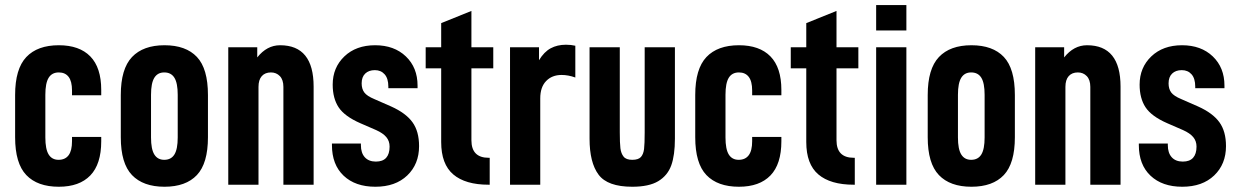

<svg xmlns="http://www.w3.org/2000/svg" viewBox="-20 -710 4759 738"><path d="M38.1 -182.6V-344.7Q38.1 -445.3 81.1 -490.7Q124 -536.1 206.1 -536.1Q285.2 -536.1 327.1 -493.2Q369.1 -450.2 369.1 -364.3V-343.8H256.8V-362.3Q256.8 -397.5 243.7 -414.6Q230.5 -431.6 206.1 -431.6Q179.7 -431.6 167 -411.1Q154.3 -390.6 154.3 -345.7V-181.6Q154.3 -136.7 167 -116.2Q179.7 -95.7 205.1 -95.7Q230.5 -95.7 243.7 -113.3Q256.8 -130.9 256.8 -167V-183.6H369.1V-167Q369.1 -79.1 327.1 -35.6Q285.2 7.8 206.1 7.8Q124 7.8 81.1 -37.1Q38.1 -82 38.1 -182.6Z M444.3 -182.6V-344.7Q444.3 -445.3 487.3 -490.7Q530.3 -536.1 612.3 -536.1Q694.3 -536.1 736.8 -491.2Q779.3 -446.3 779.3 -344.7V-182.6Q779.3 -82 736.8 -37.1Q694.3 7.8 612.3 7.8Q530.3 7.8 487.3 -37.1Q444.3 -82 444.3 -182.6ZM663.1 -181.6V-345.7Q663.1 -390.6 650.4 -411.1Q637.7 -431.6 611.3 -431.6Q585.9 -431.6 573.2 -411.1Q560.5 -390.6 560.5 -345.7V-181.6Q560.5 -136.7 573.2 -116.2Q585.9 -95.7 611.3 -95.7Q637.7 -95.7 650.4 -116.2Q663.1 -136.7 663.1 -181.6Z M857.4 -528.3H968.8V-489.3Q1005.9 -536.1 1056.6 -536.1Q1185.5 -536.1 1185.5 -377V0H1069.3V-376Q1069.3 -403.3 1055.7 -417.5Q1042 -431.6 1021.5 -431.6Q999 -431.6 986.3 -417.5Q973.6 -403.3 973.6 -376V0H857.4Z M1255.9 -152.3V-158.2H1367.2V-152.3Q1367.2 -122.1 1382.3 -105.5Q1397.5 -88.9 1424.8 -88.9Q1451.2 -88.9 1464.4 -103.5Q1477.5 -118.2 1477.5 -146.5Q1477.5 -168 1464.8 -183.1Q1452.1 -198.2 1425.8 -210L1365.2 -236.3Q1304.7 -262.7 1281.7 -297.4Q1258.8 -332 1258.8 -384.8Q1258.8 -450.2 1303.7 -493.2Q1348.6 -536.1 1421.9 -536.1Q1495.1 -536.1 1540 -493.2Q1585 -450.2 1585 -380.9V-371.1H1472.7V-377Q1472.7 -408.2 1458.5 -424.3Q1444.3 -440.4 1420.9 -440.4Q1397.5 -440.4 1383.8 -427.2Q1370.1 -414.1 1370.1 -389.6Q1370.1 -368.2 1380.4 -354.5Q1390.6 -340.8 1418.9 -329.1L1483.4 -300.8Q1540 -275.4 1565.4 -240.2Q1590.8 -205.1 1590.8 -148.4Q1590.8 -79.1 1545.4 -35.6Q1500 7.8 1422.9 7.8Q1345.7 7.8 1300.8 -34.7Q1255.9 -77.1 1255.9 -152.3Z M1792 -447.3V-170.9Q1792 -103.5 1858.4 -103.5H1862.3V0H1858.4Q1768.6 0 1722.2 -39.6Q1675.8 -79.1 1675.8 -164.1V-447.3H1616.2V-528.3H1675.8V-621.1L1792 -668V-528.3H1876V-447.3Z M1940.4 -528.3H2051.8V-478.5Q2071.3 -510.7 2096.7 -524.4Q2122.1 -538.1 2155.3 -538.1Q2174.8 -538.1 2191.4 -534.2V-412.1Q2164.1 -421.9 2138.7 -421.9Q2101.6 -421.9 2079.1 -398.4Q2056.6 -375 2056.6 -332V0H1940.4Z M2246.1 -176.8V-528.3H2362.3V-201.2Q2362.3 -160.2 2364.7 -140.1Q2367.2 -120.1 2377 -107.9Q2386.7 -95.7 2410.2 -95.7Q2433.6 -95.7 2443.4 -106.4Q2453.1 -117.2 2455.6 -137.2Q2458 -157.2 2458 -201.2V-528.3H2574.2V-176.8Q2574.2 -113.3 2560.1 -74.2Q2545.9 -35.2 2510.3 -13.7Q2474.6 7.8 2410.2 7.8Q2315.4 7.8 2280.8 -38.6Q2246.1 -85 2246.1 -176.8Z M2652.3 -182.6V-344.7Q2652.3 -445.3 2695.3 -490.7Q2738.3 -536.1 2820.3 -536.1Q2899.4 -536.1 2941.4 -493.2Q2983.4 -450.2 2983.4 -364.3V-343.8H2871.1V-362.3Q2871.1 -397.5 2857.9 -414.6Q2844.7 -431.6 2820.3 -431.6Q2793.9 -431.6 2781.2 -411.1Q2768.6 -390.6 2768.6 -345.7V-181.6Q2768.6 -136.7 2781.2 -116.2Q2793.9 -95.7 2819.3 -95.7Q2844.7 -95.7 2857.9 -113.3Q2871.1 -130.9 2871.1 -167V-183.6H2983.4V-167Q2983.4 -79.1 2941.4 -35.6Q2899.4 7.8 2820.3 7.8Q2738.3 7.8 2695.3 -37.1Q2652.3 -82 2652.3 -182.6Z M3195.3 -447.3V-170.9Q3195.3 -103.5 3261.7 -103.5H3265.6V0H3261.7Q3171.9 0 3125.5 -39.6Q3079.1 -79.1 3079.1 -164.1V-447.3H3019.5V-528.3H3079.1V-621.1L3195.3 -668V-528.3H3279.3V-447.3Z M3347.7 -528.3H3463.9V0H3347.7ZM3347.7 -690.4H3463.9V-592.8H3347.7Z M3545.9 -182.6V-344.7Q3545.9 -445.3 3588.9 -490.7Q3631.8 -536.1 3713.9 -536.1Q3795.9 -536.1 3838.4 -491.2Q3880.9 -446.3 3880.9 -344.7V-182.6Q3880.9 -82 3838.4 -37.1Q3795.9 7.8 3713.9 7.8Q3631.8 7.8 3588.9 -37.1Q3545.9 -82 3545.9 -182.6ZM3764.6 -181.6V-345.7Q3764.6 -390.6 3752 -411.1Q3739.3 -431.6 3712.9 -431.6Q3687.5 -431.6 3674.8 -411.1Q3662.1 -390.6 3662.1 -345.7V-181.6Q3662.1 -136.7 3674.8 -116.2Q3687.5 -95.7 3712.9 -95.7Q3739.3 -95.7 3752 -116.2Q3764.6 -136.7 3764.6 -181.6Z M3959 -528.3H4070.3V-489.3Q4107.4 -536.1 4158.2 -536.1Q4287.1 -536.1 4287.1 -377V0H4170.9V-376Q4170.9 -403.3 4157.2 -417.5Q4143.6 -431.6 4123 -431.6Q4100.6 -431.6 4087.9 -417.5Q4075.2 -403.3 4075.2 -376V0H3959Z M4357.4 -152.3V-158.2H4468.8V-152.3Q4468.8 -122.1 4483.9 -105.5Q4499 -88.9 4526.4 -88.9Q4552.7 -88.9 4565.9 -103.5Q4579.1 -118.2 4579.1 -146.5Q4579.1 -168 4566.4 -183.1Q4553.7 -198.2 4527.3 -210L4466.8 -236.3Q4406.2 -262.7 4383.3 -297.4Q4360.4 -332 4360.4 -384.8Q4360.4 -450.2 4405.3 -493.2Q4450.2 -536.1 4523.4 -536.1Q4596.7 -536.1 4641.6 -493.2Q4686.5 -450.2 4686.5 -380.9V-371.1H4574.2V-377Q4574.2 -408.2 4560.1 -424.3Q4545.9 -440.4 4522.5 -440.4Q4499 -440.4 4485.4 -427.2Q4471.7 -414.1 4471.7 -389.6Q4471.7 -368.2 4481.9 -354.5Q4492.2 -340.8 4520.5 -329.1L4585 -300.8Q4641.6 -275.4 4667 -240.2Q4692.4 -205.1 4692.4 -148.4Q4692.4 -79.1 4647 -35.6Q4601.6 7.8 4524.4 7.8Q4447.3 7.8 4402.3 -34.7Q4357.4 -77.1 4357.4 -152.3Z"/></svg>

Font: Altinn-DIN Condensed
Style: DINCondensed-Bold
Weight: 700
Width: 3
Designer: Charles Nix
Foundry: Altinn
Version: Version 2.00